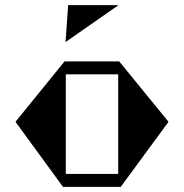

<svg xmlns="http://www.w3.org/2000/svg" viewBox="-20 -724 713 744"><path d="M244 -704H439L234 -561ZM633 -252 448 0H224L40 -252L230 -486H442ZM235 -50H438V-436H235Z"/></svg>

Font: Chokokutai
Style: Regular
Weight: 400
Designer: 108号,108go
Foundry: Font Zone 108
Version: Version 1.000; ttfautohint (v1.8.3)